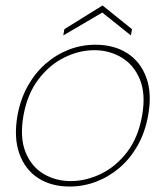

<svg xmlns="http://www.w3.org/2000/svg" viewBox="-20 -672 608 704"><path d="M235 12Q168 12 120 -19Q72 -50 51 -108.5Q30 -167 44 -248Q55 -309 82 -357Q109 -405 147.5 -438.5Q186 -472 232.5 -490Q279 -508 330 -508Q398 -508 446.5 -477Q495 -446 516.5 -387.5Q538 -329 523 -248Q512 -187 485 -139Q458 -91 419 -57.5Q380 -24 333 -6Q286 12 235 12ZM239 -8Q295 -8 350 -34.5Q405 -61 446 -114.5Q487 -168 501 -248Q515 -327 493 -380.5Q471 -434 426 -461Q381 -488 326 -488Q270 -488 215.5 -461Q161 -434 120.5 -380.5Q80 -327 66 -248Q52 -168 73.5 -114.5Q95 -61 139.5 -34.5Q184 -8 239 -8ZM212 -542 216 -565 356 -652 464 -565 460 -542 355 -626Z"/></svg>

Font: DM Sans 24pt Thin
Style: Italic
Weight: 250
Italic angle: -10°
Designer: Colophon Foundry, Jonny Pinhorn
Foundry: Colophon Foundry
Version: Version 4.004;gftools[0.9.30]